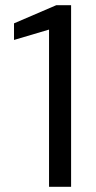

<svg xmlns="http://www.w3.org/2000/svg" viewBox="-20 -720 370 740"><path d="M169 0V-606L34 -566V-630L197 -700H254V0Z"/></svg>

Font: DM Sans 11pt
Style: Regular
Weight: 400
Version: Version 4.004;gftools[0.9.30]